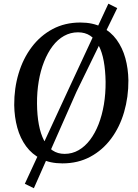

<svg xmlns="http://www.w3.org/2000/svg" viewBox="-20 -875 746 1040"><path d="M318 10Q251.5 10 202.5 -14.5Q153.5 -39 121.5 -82.5Q89.5 -126 73.8 -183.2Q58 -240.5 57 -305.5Q56.5 -396.5 80.8 -477.2Q105 -558 151.8 -620Q198.5 -682 265 -717.5Q331.5 -753 415.5 -753Q482.5 -753 531.2 -728.2Q580 -703.5 611.8 -659.8Q643.5 -616 659 -559.8Q674.5 -503.5 675.5 -440Q676 -349.5 652.2 -268Q628.5 -186.5 582 -124Q535.5 -61.5 469 -25.8Q402.5 10 318 10ZM330 -41.5Q371 -41.5 405.8 -61.5Q440.5 -81.5 467.8 -117.5Q495 -153.5 514 -202.2Q533 -251 542.8 -309.2Q552.5 -367.5 552 -431.5Q551 -494 542 -543.5Q533 -593 514.8 -628Q496.5 -663 468.8 -681.5Q441 -700 402.5 -700Q362 -700 327 -680.5Q292 -661 265 -625.2Q238 -589.5 218.8 -541Q199.5 -492.5 189.8 -434.8Q180 -377 180.5 -313.5Q181 -250.5 190.5 -200Q200 -149.5 218.5 -114.2Q237 -79 264.8 -60.2Q292.5 -41.5 330 -41.5ZM114.5 120.5 355 -399.5 567 -855 615 -831 394.5 -378.5 163.5 144.5Z"/></svg>

Font: Merriweather 24pt Medium
Style: Italic
Weight: 500
Italic angle: -7.8°
Version: Version 2.101